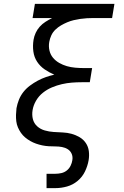

<svg xmlns="http://www.w3.org/2000/svg" viewBox="-20 -755 640 990"><path d="M220 215V141H266Q281 141 296.5 137.5Q312 134 324.5 124Q337 114 344 99.5Q351 85 353 71Q356 53 349.5 38Q343 23 329.5 14.5Q316 6 299.5 3Q283 0 265.5 0Q248 0 231 -1Q214 -2 197.5 -5.5Q181 -9 165.5 -14.5Q150 -20 136 -28Q122 -36 109.5 -46.5Q97 -57 88 -70Q79 -83 72.5 -98Q66 -113 64 -129.5Q62 -146 62.5 -163Q63 -180 65 -197Q69 -219 77.5 -240.5Q86 -262 100.5 -280.5Q115 -299 134.5 -313.5Q154 -328 174.5 -339Q195 -350 216.5 -357.5Q238 -365 260 -370Q234 -381 210.5 -397Q187 -413 171.5 -436.5Q156 -460 152 -489.5Q148 -519 153 -550Q156 -568 164 -585.5Q172 -603 185 -617.5Q198 -632 214.5 -642.5Q231 -653 249 -662H148L160 -735H570L558 -662H462Q445 -662 428 -661Q411 -660 394 -657.5Q377 -655 360 -651Q343 -647 326.5 -640Q310 -633 294.5 -624Q279 -615 265.5 -602Q252 -589 244.5 -572.5Q237 -556 234 -539Q230 -516 235 -494.5Q240 -473 253.5 -457Q267 -441 285.5 -430.5Q304 -420 324.5 -414Q345 -408 368 -406Q391 -404 414 -404H455L443 -331H401Q376 -331 350.5 -329Q325 -327 299 -321Q273 -315 248 -304.5Q223 -294 201.5 -277Q180 -260 166 -236Q152 -212 148 -187Q144 -163 149.5 -141Q155 -119 171.5 -104Q188 -89 210.5 -82.5Q233 -76 256.5 -74.5Q280 -73 303.5 -72Q327 -71 349 -65Q371 -59 390.5 -47.5Q410 -36 422.5 -17.5Q435 1 438 24Q441 47 437 71Q432 100 418.5 128.5Q405 157 380.5 177.5Q356 198 326 206.5Q296 215 266 215Z"/></svg>

Font: Iosevka HT Extended
Style: Italic
Weight: 400
Width: 7
Italic angle: -9°
Monospace: yes
Designer: Belleve Invis
Foundry: Belleve Invis
Version: Version 32.3.0; ttfautohint (v1.8.4)